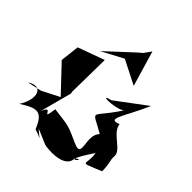

<svg xmlns="http://www.w3.org/2000/svg" viewBox="-268 -991 1160 1160"><g transform="rotate(45 311.5 -411.5)"><path d="M302 13C315 19 488 42 488 -55C566 -109 409 50 554 -166C572 -70 503 -52 660 -116C659 -192 646 -189 648 -234C652 -290 541 -322 533 -392C444 -357 523 -448 590 -604L396 -459C281 -432 512 -435 509 -494C378 -284 340 -353 491 -265C430 -204 525 -75 426 -119C312 -171 324 -164 195 -181C177 -49 180 -209 140 -110L195 -316L192 -327L196 -603L26 -541L12 -419L166 -256L54 -199L-37 -179C47 -234 83 -151 18 -50C114 -112 153 -118 196 -11C273 13 268 28 206 -28ZM302 -773 137 -620 276 -694 430 -616 363 -843 330 -797Z"/></g></svg>

Font: Asimov Silicon
Style: Regular
Weight: 400
Designer: Google
Version: Version 2.000980; 2014